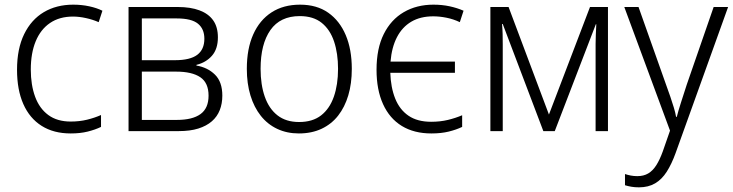

<svg xmlns="http://www.w3.org/2000/svg" viewBox="-20 -562 3141 823"><path d="M283 10Q210 10 158.5 -22.5Q107 -55 80 -116Q53 -177 53 -263Q53 -353 83.5 -415.5Q114 -478 168 -510Q222 -542 294 -542Q330 -542 362.5 -535Q395 -528 419 -516L403 -467Q378 -478 348.5 -484.5Q319 -491 293 -491Q235 -491 194.5 -463.5Q154 -436 133 -385Q112 -334 112 -264Q112 -198 130.5 -147.5Q149 -97 187 -69Q225 -41 283 -41Q321 -41 353.5 -49Q386 -57 413 -69V-18Q388 -6 356 2Q324 10 283 10Z M914 -402Q914 -352 888.5 -323Q863 -294 822 -284V-281Q870 -273 901.5 -242Q933 -211 933 -152Q933 -118 922 -90Q911 -62 888 -42Q865 -22 830 -11Q795 0 746 0H531V-532H742Q797 -532 835.5 -517.5Q874 -503 894 -474.5Q914 -446 914 -402ZM874 -152Q874 -207 838.5 -231Q803 -255 735 -255H588V-48H738Q805 -48 839.5 -73Q874 -98 874 -152ZM856 -396Q856 -438 828.5 -460.5Q801 -483 738 -483H588V-304H730Q795 -304 825.5 -327Q856 -350 856 -396Z M1488 -267Q1488 -204 1473 -153.5Q1458 -103 1429.5 -66.5Q1401 -30 1358.5 -10Q1316 10 1261 10Q1210 10 1168.5 -9.5Q1127 -29 1098 -65.5Q1069 -102 1053.5 -153Q1038 -204 1038 -267Q1038 -353 1065.5 -414.5Q1093 -476 1144 -509Q1195 -542 1266 -542Q1338 -542 1387 -507.5Q1436 -473 1462 -411.5Q1488 -350 1488 -267ZM1097 -267Q1097 -199 1115 -147.5Q1133 -96 1169.5 -67.5Q1206 -39 1262 -39Q1320 -39 1356.5 -67.5Q1393 -96 1411 -147.5Q1429 -199 1429 -267Q1429 -333 1412 -384Q1395 -435 1359 -464Q1323 -493 1265 -493Q1181 -493 1139 -433Q1097 -373 1097 -267Z M1829 10Q1755 10 1702.5 -22Q1650 -54 1622 -115.5Q1594 -177 1594 -263Q1594 -354 1625 -416Q1656 -478 1711 -510Q1766 -542 1838 -542Q1875 -542 1907.5 -535Q1940 -528 1967 -516L1951 -467Q1924 -480 1894 -486Q1864 -492 1837 -492Q1782 -492 1743 -469Q1704 -446 1681.5 -402.5Q1659 -359 1654 -298H1930V-250H1653Q1655 -187 1674 -139.5Q1693 -92 1731 -66Q1769 -40 1828 -40Q1867 -40 1900 -48Q1933 -56 1961 -68V-18Q1936 -6 1903.5 2Q1871 10 1829 10Z M2586 -532V0H2533V-374Q2533 -395 2534 -415.5Q2535 -436 2536 -458H2534L2358 0H2309L2135 -459H2132Q2134 -437 2134.5 -416Q2135 -395 2135 -371V0H2082V-532H2160L2333 -71L2509 -532Z M2656 -532H2717L2834 -202Q2845 -172 2853.5 -147Q2862 -122 2868.5 -100.5Q2875 -79 2878 -61H2881Q2887 -85 2898.5 -121Q2910 -157 2924 -200L3039 -532H3101L2876 94Q2859 141 2838 174Q2817 207 2788 224Q2759 241 2719 241Q2701 241 2686.5 238.5Q2672 236 2659 232V184Q2671 188 2684 190.5Q2697 193 2712 193Q2739 193 2758.5 181.5Q2778 170 2793 146.5Q2808 123 2821 87L2852 -2Z"/></svg>

Font: Noto Sans Display Light
Style: Regular
Weight: 300
Designer: Monotype Design Team
Foundry: Monotype Imaging Inc.
Version: Version 2.003